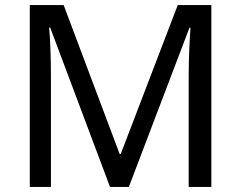

<svg xmlns="http://www.w3.org/2000/svg" viewBox="-20 -734 947 754"><path d="M412 0H486L724 -625H728C725 -582 721 -508 721 -439V0H810V-714H678L454 -129H450L230 -714H97V0H180V-433C180 -509 177 -585 173 -626H177Z"/></svg>

Font: Noto Sans Bhaiksuki
Style: Regular
Weight: 400
Designer: Monotype Design Team
Foundry: Monotype Imaging Inc.
Version: Version 2.002